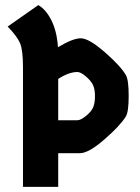

<svg xmlns="http://www.w3.org/2000/svg" viewBox="-20 -732 550 752"><path d="M207 -547Q265 -582 296.5 -582Q328 -582 390 -528Q452 -474 473 -438Q484 -419 484 -356.5Q484 -294 473 -276Q451 -240 389 -186Q327 -132 293 -132H208V0H70V-468Q70 -536 58.5 -563Q47 -590 10 -628L130 -712Q160 -695 181.5 -652Q203 -609 207 -547ZM283 -450Q250 -450 208 -423V-261H283Q296 -261 317 -278Q338 -295 345 -312Q352 -329 352 -356Q352 -383 344 -399.5Q336 -416 316 -433Q296 -450 283 -450Z"/></svg>

Font: Germania One
Style: Regular
Weight: 400
Designer: John Vargas Beltran
Foundry: John Vargas Beltran
Version: Version 1.001